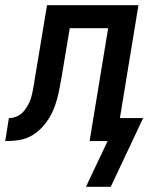

<svg xmlns="http://www.w3.org/2000/svg" viewBox="-61 -540 581 735"><path d="M268 175 351 0H282L353 -432H206L175 -246Q171 -224 167 -202.5Q163 -181 157 -159Q151 -137 141.5 -115.5Q132 -94 118.5 -75Q105 -56 86.5 -39.5Q68 -23 47 -14Q26 -5 3.5 -2.5Q-19 0 -41 0L-27 -88Q-12 -88 2.5 -94Q17 -100 27.5 -111.5Q38 -123 45.5 -136.5Q53 -150 57.5 -164.5Q62 -179 64.5 -193.5Q67 -208 70 -223Q70 -225 70.5 -227.5Q71 -230 71 -232Q72 -239 73.5 -246.5Q75 -254 76 -261L119 -520H469L398 -88H487L363 175Z"/></svg>

Font: Iosevka SS04 Semibold
Style: Italic
Weight: 600
Italic angle: -9°
Monospace: yes
Designer: Belleve Invis
Foundry: Belleve Invis
Version: Version 19.0.0; ttfautohint (v1.8.4)